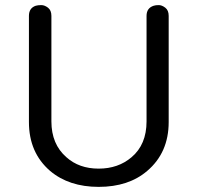

<svg xmlns="http://www.w3.org/2000/svg" viewBox="-20 -716 767 746"><path d="M92.4 -654.4Q92.4 -684.8 119 -693.7Q127.8 -696.2 140.5 -696.2Q153.2 -696.2 166.5 -686.1Q179.7 -675.9 179.7 -654.4V-244.3Q179.7 -155.7 238 -105.1Q287.3 -60.8 363.3 -60.8Q439.2 -60.8 491.1 -105.1Q549.4 -154.4 549.4 -244.3V-654.4Q549.4 -684.8 577.2 -693.7Q584.8 -696.2 596.8 -696.2Q608.9 -696.2 622.2 -686.1Q635.4 -675.9 635.4 -654.4V-241.8Q635.4 -122.8 551.9 -51.9Q479.7 10.1 363.3 10.1Q248.1 10.1 174.7 -51.9Q92.4 -122.8 92.4 -241.8Z"/></svg>

Font: Mandali
Style: Regular
Weight: 400
Designer: Purushoth Kumar Guthula
Foundry: Silikandhra, Hyderabad
Version: Version 1.0.5; ttfautohint (v1.2.25-373a) -l 7 -r 28 -G 50 -